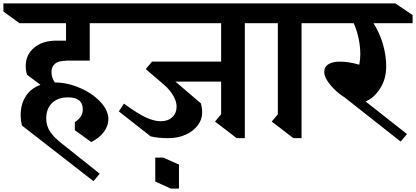

<svg xmlns="http://www.w3.org/2000/svg" viewBox="-44 -806 2457 1134"><path d="M260 -380Q260 -347 280 -319Q352 -319 426 -287.5Q500 -256 548 -205.5Q596 -155 596 -102Q596 -62 569 -26Q542 10 495 33L398 -37V-85Q445 -114 445 -160Q445 -231 358 -231Q298 -231 263.5 -197.5Q229 -164 229 -106Q229 -62 253.5 -26Q278 10 334 52L545 220L508 264L85 -65Q78 -95 78 -126Q78 -191 108.5 -238Q139 -285 195 -305L116 -364Q108 -386 108 -417Q108 -483 158 -524.5Q208 -566 289 -566H346V-669H71L-24 -738V-786H608L703 -717V-669H486V-448H344V-447Q303 -447 281.5 -430Q260 -413 260 -380Z M1402 -669V10H1354L1226 -88L1262 -131V-324H992L1142 -196Q1150 -172 1150 -140Q1150 -100 1124 -65.5Q1098 -31 1052.5 -10.5Q1007 10 950 10Q887 10 845 -1L658 -148L688 -194Q772 -133 819.5 -111.5Q867 -90 906 -90Q948 -90 973.5 -114Q999 -138 999 -177Q999 -205 980.5 -239Q962 -273 923 -307L817 -398L854 -442H1262V-669H632L535 -738V-786H1472L1569 -717V-669ZM1013 308H965L873 266V125H921L1013 166Z M1737 -669V10H1689L1561 -88L1597 -131V-669H1542L1445 -738V-786H1807L1904 -717V-669Z M2162 -669Q2199 -610 2218 -544Q2237 -478 2237 -413Q2237 -339 2200.5 -282.5Q2164 -226 2115 -207L2360 -14L2322 30L1991 -231Q1943 -261 1907 -304.5Q1871 -348 1871 -381Q1871 -411 1895.5 -426.5Q1920 -442 1964 -442Q2014 -442 2078 -424Q2084 -453 2084 -485Q2084 -533 2073.5 -581.5Q2063 -630 2045 -669H1790L1689 -738V-786H2291L2393 -717V-669Z"/></svg>

Font: Inknut Antiqua SemiBold
Style: Regular
Weight: 600
Designer: Claus Eggers Sørensen
Foundry: Claus Eggers Sørensen
Version: Version 1.003; ttfautohint (v1.8.2) -l 8 -r 50 -G 200 -x 14 